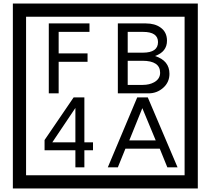

<svg xmlns="http://www.w3.org/2000/svg" viewBox="-20 -980 1195 1090"><path d="M1103 90H53V-960H1103ZM1028 15V-885H128V15ZM488 -799H313V-677H477V-629H313V-450H257V-847H488ZM942 -561Q942 -513 906.5 -481.5Q871 -450 823 -450H649V-847H808Q859 -847 891 -824Q928 -798 928 -749Q928 -686 860 -662Q942 -636 942 -561ZM877 -741Q877 -799 792 -799H705V-681H791Q877 -681 877 -741ZM889 -567Q889 -635 788 -635H705V-498H791Q828 -498 855 -513Q889 -532 889 -567ZM508 -127H459V-30H408V-127H233V-185L398 -427H459V-172H508ZM408 -172V-367L277 -172ZM988 -30H930L887 -136H692L649 -30H592L759 -427H819ZM864 -183 788 -366 714 -183Z"/></svg>

Font: Unicode BMP Fallback SIL
Style: Regular
Weight: 400
Foundry: NRSI, SIL International
Version: Version 5.1 Based on Unicode 5.1